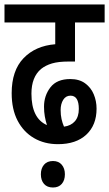

<svg xmlns="http://www.w3.org/2000/svg" viewBox="-20 -642 486 855"><path d="M238 0Q178 0 131.5 -27Q85 -54 58.5 -104.5Q32 -155 32 -227Q32 -328 85 -383Q138 -438 226 -445V-542H0V-622H446V-542H314V-368H286Q240 -368 211.5 -359.5Q183 -351 163 -335Q120 -299 120 -225Q120 -115 189 -85Q183 -104 179.5 -124Q176 -144 176 -167Q176 -216 204.5 -253Q233 -290 293 -290Q333 -290 359 -271Q385 -252 397.5 -222Q410 -192 410 -158Q410 -85 364.5 -42.5Q319 0 238 0ZM250 -152Q250 -130 254 -112Q258 -94 265 -78Q296 -82 313.5 -102Q331 -122 331 -157Q331 -216 294 -216Q273 -216 261.5 -197.5Q250 -179 250 -152ZM162 134Q162 108 176 91.5Q190 75 216 75Q241 75 255 91.5Q269 108 269 134Q269 161 255 177Q241 193 216 193Q190 193 176 177Q162 161 162 134Z"/></svg>

Font: Noto Sans ExtraCondensed Medium
Style: Italic
Weight: 500
Width: 2
Italic angle: -12°
Designer: Monotype Design Team
Foundry: Monotype Imaging Inc.
Version: Version 2.013; ttfautohint (v1.8.4.7-5d5b)